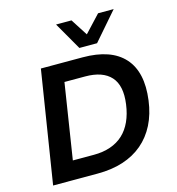

<svg xmlns="http://www.w3.org/2000/svg" viewBox="-132 -1052 1072 1165"><g transform="rotate(-15 403.5 -469.5)"><path d="M57 0 169 -705H431Q609 -705 691 -614Q773 -523 750 -349Q739 -265 706 -200Q673 -135 620.5 -90.5Q568 -46 497 -23Q426 0 337 0ZM212 -116H345Q402 -116 448.5 -132Q495 -148 528.5 -179Q562 -210 583 -256Q604 -302 612 -361Q628 -476 577 -532.5Q526 -589 416 -589H286ZM427 -765 327 -939H424L492 -833L591 -939H689L538 -765Z"/></g></svg>

Font: Nunito Sans 7pt
Style: Bold Italic
Weight: 700
Italic angle: -9°
Version: Version 3.101;gftools[0.9.27]